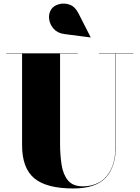

<svg xmlns="http://www.w3.org/2000/svg" viewBox="-20 -1052 790 1087"><path d="M346 -859Q306 -864 283.8 -889Q261.5 -914 258 -945.2Q254.5 -976.5 271 -1000.5Q284.5 -1020 313.8 -1028.2Q343 -1036.5 373.8 -1025.8Q404.5 -1015 423.5 -978L493 -841.5L492 -840ZM15 -750H420V-748H320V-240Q320 -174 328.8 -118.8Q337.5 -63.5 365.2 -30.2Q393 3 450 3Q502 3 543.8 -21Q585.5 -45 609.8 -96.2Q634 -147.5 634 -230V-748H540V-750H735V-748H636V-230Q636 -106.5 578.5 -45.8Q521 15 395 15Q243 15 174 -42.8Q105 -100.5 105 -230V-748H15Z"/></svg>

Font: Bodoni* 96pt Fatface
Style: Regular
Weight: 900
Version: Version 2.3